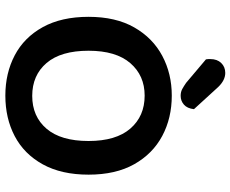

<svg xmlns="http://www.w3.org/2000/svg" viewBox="-94 -774 883 736"><g transform="rotate(90 348.0 -406.5)"><path d="M650 -304Q650 -200 610.5 -128.5Q571 -57 502.5 -21Q434 15 347 15Q261 15 192.5 -21Q124 -57 84.5 -128.5Q45 -200 45 -304Q45 -408 85.5 -479Q126 -550 194.5 -586.5Q263 -623 347 -623Q433 -623 501.5 -586.5Q570 -550 610 -479Q650 -408 650 -304ZM521 -304Q521 -409 473.5 -464Q426 -519 347 -519Q270 -519 222.5 -464Q175 -409 175 -304Q175 -198 222 -143Q269 -88 348 -88Q427 -88 474 -143Q521 -198 521 -304ZM298 -678 208 -754Q207 -758 207 -763Q207 -768 207 -771Q207 -797 222 -812.5Q237 -828 260 -828Q288 -828 314 -801L399 -708Q396 -682 381.5 -669.5Q367 -657 348 -657Q333 -657 322 -663Q311 -669 298 -678Z"/></g></svg>

Font: Baloo Bhaijaan 2 SemiBold
Style: Regular
Weight: 600
Designer: Sanskriti Dholi, Noopur Datye and Ek Type
Foundry: Ek Type
Version: Version 1.700